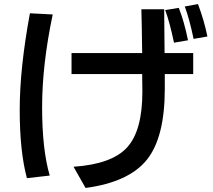

<svg xmlns="http://www.w3.org/2000/svg" viewBox="-20 -847 1040 937"><path d="M126 -782.2 237.3 -776.4Q185.5 -531.2 185.5 -324.2Q185.5 -117.2 222.7 9.8L111.3 22.5Q76.2 -108.4 76.2 -310.5Q76.2 -512.7 126 -782.2ZM329.1 -485.4V-587.9H673.8Q671.9 -742.2 669.9 -801.8H781.2Q782.2 -691.4 783.2 -587.9H922.9V-485.4H784.2V-413.1Q784.2 -175.8 696.3 -66.9Q608.4 42 397.5 70.3L338.9 -33.2Q525.4 -45.9 600.1 -127.4Q674.8 -209 674.8 -399.4L673.8 -485.4ZM786.1 -797.9 852.5 -808.6Q878.9 -742.2 897.5 -650.4L829.1 -638.7Q807.6 -741.2 786.1 -797.9ZM881.8 -815.4 946.3 -827.1Q976.6 -746.1 992.2 -668.9L924.8 -657.2Q904.3 -754.9 881.8 -815.4Z"/></svg>

Font: GenEi M Gothic v2 Medium
Style: Regular
Weight: 500
Version: Version 2.0